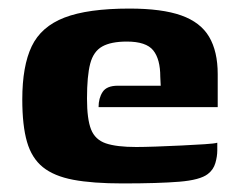

<svg xmlns="http://www.w3.org/2000/svg" viewBox="-20 -422 554 448"><path d="M266 6Q196 6 151 -2.5Q106 -11 80 -32Q54 -53 43 -91Q32 -129 32 -190Q32 -268 54 -314Q76 -360 130.5 -381Q185 -402 282 -402Q358 -402 403 -386Q448 -370 468 -336Q488 -302 488 -249V-172H210Q210 -193 219.5 -207.5Q229 -222 255 -222H355L354 -243Q354 -284 337.5 -304.5Q321 -325 276 -325Q239 -325 218.5 -313.5Q198 -302 190.5 -273.5Q183 -245 183 -192Q183 -144 192.5 -120Q202 -96 227 -87.5Q252 -79 298 -79Q315 -79 344 -80Q373 -81 403.5 -82.5Q434 -84 457.5 -85.5Q481 -87 487 -89V-71Q487 -57 482.5 -41.5Q478 -26 465 -16Q447 -2 398.5 2Q350 6 266 6Z"/></svg>

Font: r_Genos
Style: Bold
Weight: 700
Designer: Robert E. Leuschke
Foundry: Robert E. Leuschke
Version: Version 2.000;June 29, 2024;FontCreator 14.0.0.2814 32-bit